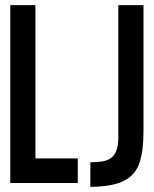

<svg xmlns="http://www.w3.org/2000/svg" viewBox="-20 -713 600 748"><path d="M20 0V-693H118V-96H283V0ZM332 15V-81Q355 -81 374.5 -83.5Q394 -86 409 -95Q424 -104 432.5 -124Q441 -144 441 -179V-693H539V-200Q539 -126 523.5 -79Q508 -32 464 -9Q420 14 332 15Z"/></svg>

Font: Ubuntu Sans Mono
Style: Regular
Weight: 400
Monospace: yes
Designer: Dalton Maag Ltd
Foundry: Dalton Maag Ltd
Version: Version 1.006